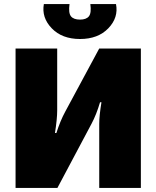

<svg xmlns="http://www.w3.org/2000/svg" viewBox="-20 -930 774 950"><path d="M427 -910H554Q567 -843 516 -790Q465 -737 376 -737Q287 -737 236 -790Q185 -843 197 -910H324Q318 -866 331 -849.5Q344 -833 376 -833Q407 -833 420 -849.5Q433 -866 427 -910ZM677 0H471V-317Q471 -358 482 -424H475Q457 -363 433 -318L264 0H57V-690H263V-384Q263 -342 252 -272H259Q278 -332 303 -378L471 -690H677Z"/></svg>

Font: Exo 2.0 Black
Style: Regular
Weight: 900
Designer: Natanael Gama
Version: Version 1.001;PS 001.001;hotconv 1.0.70;makeotf.lib2.5.58329